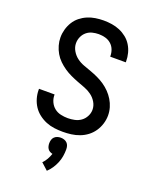

<svg xmlns="http://www.w3.org/2000/svg" viewBox="-170 -773 890 1123"><g transform="rotate(20 275.0 -212.0)"><path d="M273 12Q246 12 219.5 8.5Q193 5 168.5 -5Q144 -15 122.5 -31.5Q101 -48 86.5 -70Q72 -92 64.5 -118Q57 -144 57 -170V-177H154V-173Q154 -151 163.5 -130.5Q173 -110 190 -96.5Q207 -83 229 -78Q251 -73 273 -73Q294 -73 315.5 -77.5Q337 -82 354.5 -94.5Q372 -107 382.5 -127Q393 -147 393 -168Q393 -193 380 -215Q367 -237 346.5 -252Q326 -267 303 -275.5Q280 -284 256.5 -293Q233 -302 210.5 -312.5Q188 -323 167.5 -337Q147 -351 129 -368.5Q111 -386 98.5 -407.5Q86 -429 79 -453.5Q72 -478 72 -503Q72 -528 79 -553Q86 -578 99.5 -600Q113 -622 133 -638Q153 -654 176.5 -664Q200 -674 225.5 -678Q251 -682 277 -682Q303 -682 328.5 -678Q354 -674 377.5 -664Q401 -654 421 -638Q441 -622 454.5 -600Q468 -578 474.5 -553Q481 -528 481 -502V-496H384V-499Q384 -520 376.5 -539.5Q369 -559 353.5 -572.5Q338 -586 318 -591.5Q298 -597 277 -597Q257 -597 237 -592Q217 -587 201.5 -574Q186 -561 177.5 -542Q169 -523 169 -502Q169 -478 182 -455.5Q195 -433 215 -418Q235 -403 258.5 -394.5Q282 -386 305.5 -377.5Q329 -369 351.5 -358.5Q374 -348 394.5 -334Q415 -320 432.5 -302Q450 -284 463 -262.5Q476 -241 483 -217Q490 -193 490 -168Q490 -142 482 -116Q474 -90 459 -68Q444 -46 423 -30Q402 -14 377 -4.5Q352 5 325.5 8.5Q299 12 273 12ZM264 258 222 220Q236 206 245.5 189Q255 172 261 154Q252 152 244 147.5Q236 143 231 135.5Q226 128 224 119Q222 110 222 102Q222 91 225 80.5Q228 70 235.5 62.5Q243 55 253.5 51.5Q264 48 275 48Q286 48 296.5 51.5Q307 55 314.5 62.5Q322 70 325 80.5Q328 91 328 102Q328 123 324.5 144.5Q321 166 312.5 186.5Q304 207 292 225Q280 243 264 258Z"/></g></svg>

Font: Lode Dark
Style: Bold
Weight: 700
Monospace: yes
Designer: Belleve Invis
Foundry: Belleve Invis
Version: Version 29.2.0; ttfautohint (v1.8.3)